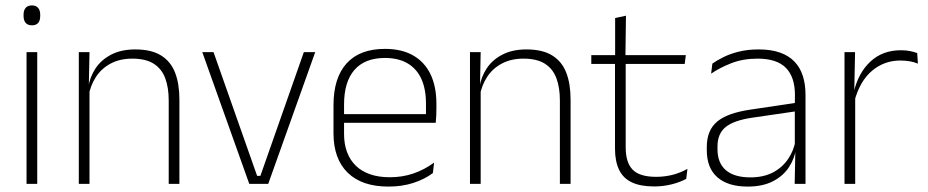

<svg xmlns="http://www.w3.org/2000/svg" viewBox="-20 -679 3426 709"><path d="M78 0V-486.5H117.5V0ZM98 -585.5Q82.5 -585.5 74.8 -594.5Q67 -603.5 67 -620.5V-624.5Q67 -641 74.8 -650Q82.5 -659 98 -659Q113 -659 120.8 -650Q128.5 -641 128.5 -624.5V-620.5Q128.5 -603 120.8 -594.2Q113 -585.5 98 -585.5Z M603 0V-308Q603 -356 590 -390.5Q577 -425 547.5 -443.8Q518 -462.5 468.5 -462.5Q423 -462.5 389 -444.5Q355 -426.5 334.5 -395.2Q314 -364 307 -324L296 -356H306Q311.5 -394 332.5 -426Q353.5 -458 390.5 -477.2Q427.5 -496.5 479.5 -496.5Q539 -496.5 574.8 -474.2Q610.5 -452 626.5 -410.8Q642.5 -369.5 642.5 -311.5V0ZM271 0V-486.5H310.5L308 -362.5L310.5 -361V0Z M941.5 -29.5 1102 -486.5H1144L970.5 0H900.5L727 -486.5H768.5L929.5 -29.5Z M1414.5 10Q1316.5 10 1264 -41.2Q1211.5 -92.5 1211.5 -187V-290.5Q1211.5 -391.5 1260 -445Q1308.5 -498.5 1401.5 -498.5Q1463.5 -498.5 1505.8 -474.2Q1548 -450 1569.8 -404.8Q1591.5 -359.5 1591.5 -295.5V-278Q1591.5 -265.5 1591 -252.8Q1590.5 -240 1589 -225.5H1552.5Q1553 -245.5 1553 -263.2Q1553 -281 1553 -296Q1553 -350.5 1535.8 -388Q1518.5 -425.5 1484.8 -445.2Q1451 -465 1401.5 -465Q1327.5 -465 1289 -421Q1250.5 -377 1250.5 -293V-245V-239V-184.5Q1250.5 -147 1261.5 -117.5Q1272.5 -88 1293.8 -67.2Q1315 -46.5 1346.5 -35.5Q1378 -24.5 1419.5 -24.5Q1466.5 -24.5 1507 -38.5Q1547.5 -52.5 1583 -78.5L1578.5 -40Q1548 -17 1506.2 -3.5Q1464.5 10 1414.5 10ZM1231.5 -225.5V-257.5H1579V-225.5Z M2047.5 0V-308Q2047.5 -356 2034.5 -390.5Q2021.5 -425 1992 -443.8Q1962.5 -462.5 1913 -462.5Q1867.5 -462.5 1833.5 -444.5Q1799.5 -426.5 1779 -395.2Q1758.5 -364 1751.5 -324L1740.5 -356H1750.5Q1756 -394 1777 -426Q1798 -458 1835 -477.2Q1872 -496.5 1924 -496.5Q1983.5 -496.5 2019.2 -474.2Q2055 -452 2071 -410.8Q2087 -369.5 2087 -311.5V0ZM1715.5 0V-486.5H1755L1752.5 -362.5L1755 -361V0Z M2396 9.5Q2344.5 9.5 2312.8 -5.8Q2281 -21 2266 -52.2Q2251 -83.5 2251 -130.5V-459H2290.5V-134.5Q2290.5 -79 2316.2 -52.5Q2342 -26 2403 -26Q2433.5 -26 2462.8 -33.2Q2492 -40.5 2518.5 -55.5L2514 -18.5Q2491 -6 2459.8 1.8Q2428.5 9.5 2396 9.5ZM2163.5 -443V-475.5H2512.5L2508.5 -443ZM2251.5 -469.5V-612.5L2291.5 -621L2289.5 -469.5Z M2914.5 0 2917 -125 2915 -131.5V-290L2915.5 -328Q2915.5 -394.5 2882 -428.5Q2848.5 -462.5 2777.5 -462.5Q2723.5 -462.5 2680.2 -445.5Q2637 -428.5 2606 -407L2610.5 -444Q2627 -456 2651.8 -468.2Q2676.5 -480.5 2709 -488.5Q2741.5 -496.5 2782 -496.5Q2827 -496.5 2859.8 -485Q2892.5 -473.5 2913.5 -451.8Q2934.5 -430 2944.5 -399Q2954.5 -368 2954.5 -328.5V0ZM2741 10Q2668.5 10 2629.2 -24.2Q2590 -58.5 2590 -124V-136.5Q2590 -197.5 2628 -229.8Q2666 -262 2753 -274.5L2924.5 -300L2926.5 -269L2758.5 -244.5Q2690 -234.5 2659.8 -210Q2629.5 -185.5 2629.5 -138.5V-128Q2629.5 -77 2660.5 -50.5Q2691.5 -24 2751 -24Q2799.5 -24 2834.2 -42.2Q2869 -60.5 2890.2 -91.8Q2911.5 -123 2918 -162L2928.5 -131H2919.5Q2914.5 -94 2893.5 -61.8Q2872.5 -29.5 2834.5 -9.8Q2796.5 10 2741 10Z M3135 -305 3122 -334 3132.5 -337.5Q3149 -409.5 3194 -451.5Q3239 -493.5 3307 -493.5Q3326.5 -493.5 3341.5 -490.2Q3356.5 -487 3367 -483L3369.5 -444Q3357 -449.5 3340.5 -452.5Q3324 -455.5 3304.5 -455.5Q3245 -455.5 3200 -417.5Q3155 -379.5 3135 -305ZM3098.5 0V-486.5H3137.5L3134.5 -338L3138 -334.5V0Z"/></svg>

Font: Anek Bangla Medium ExtraLight
Style: Regular
Weight: 250
Version: Version 1.003